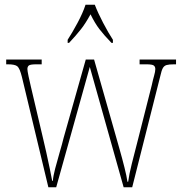

<svg xmlns="http://www.w3.org/2000/svg" viewBox="-20 -786 762 806"><path d="M72 -463Q63 -499 53 -507.5Q43 -516 13 -516H6V-536H155V-516H133Q107 -516 101 -511Q95 -506 95 -496Q95 -489 100 -465Q105 -441 109 -425L161 -204Q167 -180 174.5 -145.5Q182 -111 189 -78Q196 -45 199 -27H202Q203 -45 211.5 -78Q220 -111 230.5 -146.5Q241 -182 247 -207L340 -536H375L464 -223Q471 -198 482 -159.5Q493 -121 502.5 -83Q512 -45 515 -23H518Q522 -54 533.5 -99.5Q545 -145 561 -207L617 -428Q622 -451 627 -468.5Q632 -486 632 -496Q632 -506 625.5 -511Q619 -516 594 -516H566V-536H719V-516H711Q690 -516 679.5 -513Q669 -510 663.5 -500Q658 -490 653 -467L535 0H499L357 -505L216 0H183ZM264 -619Q283 -648 305.5 -690Q328 -732 339 -766H378Q391 -732 413 -690Q435 -648 454 -619V-606H448Q417 -638 397.5 -663.5Q378 -689 360 -726Q340 -689 320 -663.5Q300 -638 270 -606H264Z"/></svg>

Font: Noto Serif Sinhala Condensed Thin
Style: Regular
Weight: 100
Width: 3
Designer: Jelle Bosma - Monotype Design Team
Foundry: Monotype Imaging Inc.
Version: Version 2.007; ttfautohint (v1.8.4.7-5d5b)